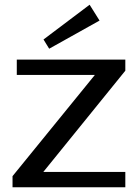

<svg xmlns="http://www.w3.org/2000/svg" viewBox="-20 -792 584 812"><path d="M33 -47 408 -508 419 -475H51V-540H510V-493L135 -30L124 -65H510V0H33ZM401 -705 188 -586 164 -625 359 -772Z"/></svg>

Font: Pathway Extreme 72pt Medium
Style: Regular
Weight: 500
Designer: Eduardo Rodriguez Tunni
Foundry: Eduardo Rodriguez Tunni
Version: Version 1.001;gftools[0.9.26]